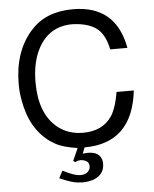

<svg xmlns="http://www.w3.org/2000/svg" viewBox="-62 -792 846 1058"><g transform="rotate(-5 361.0 -263.5)"><path d="M378.9 22.9 366.2 56.2 391.1 54.2H394Q463.9 54.2 472.2 108.9L473.1 121.1Q473.1 184.1 407.2 206.1Q381.8 213.9 350.1 213.9L321.8 211.9Q289.1 208 225.1 180.2L246.1 140.1L254.9 144Q305.2 168.9 330.1 171.9L344.2 172.9Q381.8 172.9 395 144Q397.9 137.2 397.9 127.9Q397.9 95.2 352.1 90.8L335.9 92.8L320.8 99.1L310.1 91.8L340.8 22.9Q259.8 11.2 219.2 -12.2L191.9 -28.8Q83 -106.9 56.2 -266.1Q47.9 -309.1 47.9 -356Q47.9 -534.2 145 -645L149.9 -649.9Q231.9 -741.2 380.9 -741.2Q619.1 -741.2 662.1 -502.9H566.9Q551.8 -578.1 514.2 -612.8Q467.8 -655.8 371.1 -659.2Q242.2 -659.2 181.2 -543.9Q141.1 -469.2 141.1 -356.9Q141.1 -185.1 236.8 -106Q295.9 -58.1 377.9 -58.1Q486.8 -58.1 538.1 -134.8Q543.9 -143.1 547.9 -151.9Q569.8 -194.8 581.1 -266.1H676.8Q644 22.9 378.9 22.9Z"/></g></svg>

Font: SolaimanLipiNormal
Style: Normal
Weight: 400
Designer: Solaiman Karim
Version: Version 1.6.1 ; ttfautohint (v1.5.65-e2d9)